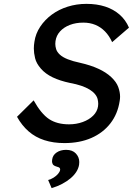

<svg xmlns="http://www.w3.org/2000/svg" viewBox="-20 -730 687 993"><path d="M313 10Q256 10 209.5 -5Q163 -20 128 -50.5Q93 -81 68 -126L154 -211Q193 -141 234 -114Q275 -87 337 -87Q375 -87 408 -99Q441 -111 462 -132Q483 -153 487 -180Q488 -187 488 -193Q488 -204 485 -217Q482 -230 471.5 -243Q461 -256 443 -267Q425 -278 400 -286.5Q375 -295 342 -301Q290 -312 252.5 -330Q215 -348 191.5 -375Q168 -402 161.5 -429Q155 -456 155 -479Q155 -496 158 -514Q164 -556 188 -592Q212 -628 248 -654.5Q284 -681 330 -695.5Q376 -710 427 -710Q481 -710 524 -696Q567 -682 598.5 -654.5Q630 -627 647 -587L560 -512Q545 -545 523 -567.5Q501 -590 473 -601.5Q445 -613 411 -613Q372 -613 341 -601Q310 -589 290.5 -567.5Q271 -546 267 -517Q266 -510 266 -503Q266 -490 270.5 -475.5Q275 -461 289.5 -447.5Q304 -434 330.5 -423.5Q357 -413 395 -405Q448 -393 488.5 -374.5Q529 -356 555.5 -331Q582 -306 591.5 -280Q601 -254 601 -230Q601 -219 599 -208Q589 -141 551 -92Q513 -43 452.5 -16.5Q392 10 313 10ZM247 243 229 201Q244 197 257.5 188.5Q271 180 280 169.5Q289 159 291 149Q291 148 291 146Q291 142 288.5 138.5Q286 135 274 132Q257 127 253 119.5Q249 112 249 104Q249 100 250 94Q253 72 273 58.5Q293 45 322 45Q355 45 372.5 64Q390 83 390 108Q390 115 389 122Q386 141 374.5 159Q363 177 344.5 192.5Q326 208 301.5 221Q277 234 247 243Z"/></svg>

Font: Lexend
Style: Italic
Weight: 400
Italic angle: -8.13011°
Designer: Bonnie Shaver-Troup, Thomas Jockin
Foundry: Lexend
Version: Version 1.007